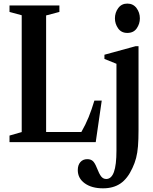

<svg xmlns="http://www.w3.org/2000/svg" viewBox="-20 -792 854 1070"><path d="M33 0V-36.5L101 -56V-707L33 -725.5V-761.5H311V-725.5L237 -706V-56.5H433.5Q457 -97.5 474 -139.2Q491 -181 506 -231.5H547L513.5 0ZM689.5 -608.5Q656 -608.5 638.2 -634Q620.5 -659.5 620.5 -689.5Q620.5 -722 639 -747Q657.5 -772 689.5 -772Q722 -772 740.8 -747Q759.5 -722 759.5 -689.5Q759.5 -659.5 742 -634Q724.5 -608.5 689.5 -608.5ZM554 257.5Q491 257.5 452.2 229.5Q413.5 201.5 413.5 156Q413.5 128 427.8 111.5Q442 95 466.5 95Q485.5 95 497 105.2Q508.5 115.5 519 142Q533 178 544.2 191.8Q555.5 205.5 572 205.5Q600.5 205.5 614.8 166.8Q629 128 629 47V-436.5L562 -463.5V-487L735.5 -534.5H752V-68Q752 -14.5 749 22.8Q746 60 738.5 88.5Q731 117 718 144.5Q691 203.5 651.5 230.5Q612 257.5 554 257.5Z"/></svg>

Font: Libre Caslon Condensed
Style: Bold
Weight: 700
Designer: Pablo Impallari, Rodrigo Fuenzalida, Katja Schimmel, Ertekin Erdin
Foundry: Pablo Impallari, Rodrigo Fuenzalida
Version: Version 2.000; ttfautohint (v1.8.4.7-5d5b);gftools[0.9.33]